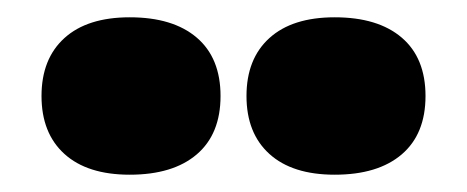

<svg xmlns="http://www.w3.org/2000/svg" viewBox="-20 -740 540 222"><path d="M130 -720Q180 -720 207.5 -696.5Q235 -673 235 -629Q235 -585 207.5 -561.5Q180 -538 130 -538Q81 -538 54.5 -562Q28 -586 28 -629Q28 -672 54.5 -696Q81 -720 130 -720ZM367 -720Q417 -720 444.5 -696.5Q472 -673 472 -629Q472 -585 444.5 -561.5Q417 -538 367 -538Q318 -538 291.5 -562Q265 -586 265 -629Q265 -672 291.5 -696Q318 -720 367 -720Z"/></svg>

Font: Elaine Sans Black
Style: Regular
Weight: 900
Designer: Wei Huang
Foundry: Wei Huang
Version: Version 2.001;December 24, 2019;FontCreator 12.0.0.2547 64-b